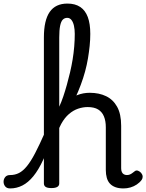

<svg xmlns="http://www.w3.org/2000/svg" viewBox="-123 -1039 820 1076"><path d="M-66 17Q-85 17 -94 5.5Q-103 -6 -103 -20.5Q-103 -35 -94 -46.5Q-85 -58 -66 -58Q-39 -58 -16.5 -69.5Q6 -81 28 -108Q50 -135 74 -181Q98 -227 128 -295Q135 -312 146.5 -313Q158 -314 166 -304.5Q174 -295 169 -279Q145 -200 119 -143.5Q93 -87 64 -51.5Q35 -16 2.5 0.5Q-30 17 -66 17ZM569 17Q543 17 524 10Q505 3 493 -10Q481 -23 475.5 -42.5Q470 -62 470 -86V-326Q470 -361 459.5 -386.5Q449 -412 427 -425.5Q405 -439 368 -439Q342 -439 315 -430Q288 -421 263.5 -400Q239 -379 220 -344.5Q201 -310 190 -259L175 -344Q185 -382 204 -414Q223 -446 250 -469.5Q277 -493 310 -506Q343 -519 380 -519Q432 -519 471.5 -500Q511 -481 533.5 -440.5Q556 -400 556 -334V-96Q556 -83 560 -74.5Q564 -66 571.5 -62Q579 -58 588 -58Q597 -58 604.5 -61Q612 -64 619 -69.5Q626 -75 633 -80Q641 -86 651 -82Q661 -78 668 -70Q676 -60 676.5 -50Q677 -40 671 -31Q660 -16 643.5 -5Q627 6 608 11.5Q589 17 569 17ZM165 15Q143 15 133 8.5Q123 2 123 -11V-829Q123 -925 155.5 -972Q188 -1019 255 -1019Q298 -1019 326.5 -1000Q355 -981 369 -943.5Q383 -906 383 -849Q383 -816 379.5 -782Q376 -748 370 -712Q364 -676 354 -639Q344 -602 330 -564.5Q316 -527 298.5 -489Q281 -451 258.5 -414.5Q236 -378 209 -342V-11Q209 2 198 8.5Q187 15 165 15ZM209 -441Q221 -467 231.5 -498Q242 -529 251.5 -563Q261 -597 269.5 -633Q278 -669 284 -705.5Q290 -742 293 -778.5Q296 -815 296 -849Q296 -874 291.5 -894.5Q287 -915 277.5 -927Q268 -939 254 -939Q239 -939 229 -929Q219 -919 214 -894.5Q209 -870 209 -829Z"/></svg>

Font: Playwrite ES
Style: Regular
Weight: 400
Designer: Veronika Burian, José Scaglione
Foundry: TypeTogether
Version: Version 1.002